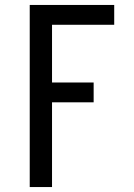

<svg xmlns="http://www.w3.org/2000/svg" viewBox="-20 -540 540 775"><path d="M100 215V-520H441V-440H190V-207H358V-127H190V215Z"/></svg>

Font: Iosevka Curly Slab Medium
Style: Regular
Weight: 500
Monospace: yes
Designer: Belleve Invis
Foundry: Belleve Invis
Version: Version 22.1.2; ttfautohint (v1.8.4)